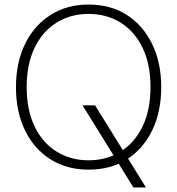

<svg xmlns="http://www.w3.org/2000/svg" viewBox="-20 -732 777 842"><path d="M565 90 342 -270H397L620 90ZM368 12Q273 12 201 -33.5Q129 -79 89.5 -160.5Q50 -242 50 -350Q50 -457 89.5 -538.5Q129 -620 201 -666Q273 -712 368 -712Q466 -712 537 -666Q608 -620 647.5 -538.5Q687 -457 687 -350Q687 -242 647.5 -160.5Q608 -79 537 -33.5Q466 12 368 12ZM368 -29Q447 -29 508.5 -67Q570 -105 605 -177Q640 -249 640 -350Q640 -451 605 -523Q570 -595 508.5 -633Q447 -671 368 -671Q290 -671 228.5 -633Q167 -595 132 -523Q97 -451 97 -350Q97 -249 132 -177Q167 -105 228.5 -67Q290 -29 368 -29Z"/></svg>

Font: DM Sans 9pt ExtraLight
Style: Regular
Weight: 250
Version: Version 4.004;gftools[0.9.30]